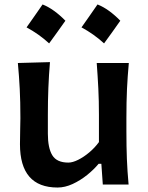

<svg xmlns="http://www.w3.org/2000/svg" viewBox="-20 -817 655 850"><path d="M234.9 13.2Q68.4 13.2 68.4 -178.7Q68.4 -213.9 69.3 -240.5Q70.3 -267.1 70.3 -293.9Q70.3 -366.7 67.4 -423.1Q64.5 -479.5 59.1 -538.1L201.2 -542Q196.3 -483.4 194.1 -427Q191.9 -370.6 191.9 -308.6V-225.1Q191.9 -161.6 211.7 -129.4Q231.4 -97.2 282.7 -97.2Q301.3 -97.2 325.9 -109.4Q350.6 -121.6 375.2 -142.3Q399.9 -163.1 418 -188V-308.6Q418 -370.6 415.3 -425Q412.6 -479.5 408.2 -538.1H550.3Q544.9 -479.5 542.2 -423.1Q539.6 -366.7 539.6 -293.9V-235.4Q539.6 -168.5 541.7 -113.5Q543.9 -58.6 549.3 0H435.1L428.7 -91.8H416.5Q395.5 -66.4 365.5 -42.2Q335.4 -18.1 301.5 -2.4Q267.6 13.2 234.9 13.2ZM411.7 -797.3Q437.4 -787.1 462.7 -768.8Q487.9 -750.6 512.6 -725.3Q495.5 -700.6 477.5 -675.7Q459.5 -650.7 440.7 -624.9Q395.6 -666.3 340.8 -695.8Q359 -721.6 376.5 -746.6Q393.9 -771.5 411.7 -797.3ZM168.5 -797.3Q194.3 -787.1 219.5 -768.8Q244.8 -750.6 269.5 -725.3Q252.3 -700.6 234.3 -675.7Q216.3 -650.7 197.5 -624.9Q152.4 -666.3 97.6 -695.8Q115.9 -721.6 133.3 -746.6Q150.8 -771.5 168.5 -797.3Z"/></svg>

Font: Pinar SemiBold
Style: Regular
Weight: 600
Designer: Amin Abedi
Version: Version 3.000